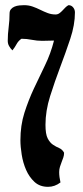

<svg xmlns="http://www.w3.org/2000/svg" viewBox="-20 -721 320 743"><path d="M73 -701Q91 -701 106.5 -695.5Q122 -690 136 -683Q150 -676 164.5 -670.5Q179 -665 195 -665Q203 -665 209.5 -669.5Q216 -674 221.5 -680Q227 -686 233 -692Q239 -698 245 -701Q256 -701 263 -692.5Q270 -684 270 -673Q270 -625 252 -571Q234 -517 213 -461.5Q192 -406 174 -349Q156 -292 156 -238Q156 -202 164.5 -185.5Q173 -169 185 -161Q197 -153 209 -148Q221 -143 228 -130Q228 -120 225 -111.5Q222 -103 218.5 -94Q215 -85 212 -75.5Q209 -66 209 -55Q209 -37 214 -15Q192 2 166 2Q134 2 113.5 -17Q93 -36 81 -63.5Q69 -91 64 -122.5Q59 -154 59 -178Q59 -236 74.5 -284.5Q90 -333 111 -378Q132 -423 154 -468Q176 -513 189 -564L143 -563Q123 -563 103 -567Q83 -571 63 -571Q51 -563 44 -550Q37 -537 28 -526Q20 -534 15 -543Q10 -552 10 -563Q10 -589 13.5 -615.5Q17 -642 17 -669Q17 -679 22.5 -685.5Q28 -692 36.5 -695.5Q45 -699 55 -700Q65 -701 73 -701Z"/></svg>

Font: Reclame
Style: Regular
Weight: 400
Designer: Peter Wiegel
Foundry: Peter Wiegel
Version: Version 1.000